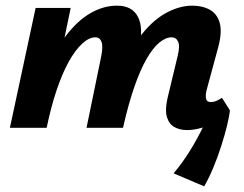

<svg xmlns="http://www.w3.org/2000/svg" viewBox="-20 -452 862 679"><path d="M641 8Q616 8 597 -2.5Q578 -13 570.5 -37.5Q563 -62 572 -103L608 -253Q617 -289 610 -304.5Q603 -320 587 -320Q566 -320 543.5 -301.5Q521 -283 498.5 -244Q476 -205 455 -144.5Q434 -84 415 0H349Q373 -118 407.5 -200.5Q442 -283 484 -334Q526 -385 571.5 -408.5Q617 -432 660 -432Q696 -432 722 -417.5Q748 -403 757 -371Q766 -339 752 -286L710 -131Q706 -112 709 -101.5Q712 -91 726 -91Q733 -91 742 -94Q751 -97 765 -106L793 -62Q770 -38 744 -22.5Q718 -7 691.5 0.5Q665 8 641 8ZM15 0 106 -424H230L142 0ZM85 0Q107 -110 140 -191.5Q173 -273 213.5 -326Q254 -379 300 -405.5Q346 -432 394 -432Q447 -432 467.5 -393Q488 -354 472 -286L403 0H286L338 -253Q345 -288 339 -304Q333 -320 317 -320Q295 -320 270.5 -297.5Q246 -275 223 -233.5Q200 -192 180 -132.5Q160 -73 145 0ZM702 207 594 161Q626 123 652.5 80Q679 37 698.5 -4Q718 -45 730 -74L793 -62Q791 -41 783 -8Q775 25 762.5 64Q750 103 734.5 140.5Q719 178 702 207Z"/></svg>

Font: Ysabeau ExtraBold
Style: Italic
Weight: 800
Italic angle: -12°
Designer: Christian Thalmann (Catharsis Fonts)
Version: Version 2.002